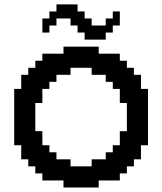

<svg xmlns="http://www.w3.org/2000/svg" viewBox="-20 -832 721 852"><path d="M386.7 -93.8V-125H449.2V-156.2H480.5V-187.5H511.7V-250H543V-375H511.7V-437.5H480.5V-468.8H449.2V-500H386.7V-531.2H293V-500H230.5V-468.8H199.2V-437.5H168V-375H136.7V-250H168V-187.5H199.2V-156.2H230.5V-125H293V-93.8ZM261.7 0V-31.2H168V-62.5H136.7V-93.8H105.5V-125H74.2V-187.5H43V-437.5H74.2V-500H105.5V-531.2H136.7V-562.5H168V-593.8H261.7V-625H418V-593.8H511.7V-562.5H543V-531.2H574.2V-500H605.5V-437.5H636.7V-187.5H605.5V-125H574.2V-93.8H543V-62.5H511.7V-31.2H418V0ZM355.5 -656.2V-687.5H324.2V-718.8H293V-750H230.5V-718.8H199.2V-687.5H168V-750H199.2V-781.2H230.5V-812.5H324.2V-781.2H355.5V-750H386.7V-718.8H449.2V-750H480.5V-781.2H511.7V-718.8H480.5V-687.5H449.2V-656.2Z"/></svg>

Font: Terminal Grotesque
Style: Regular
Weight: 400
Designer: Raphaël Bastide
Foundry: http://raphaelbastide.com
Version: Version 1.0